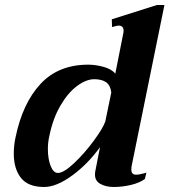

<svg xmlns="http://www.w3.org/2000/svg" viewBox="-20 -737 676 766"><path d="M35 -123Q35 -158 42 -189Q70 -325 141.5 -402Q213 -479 332 -479Q362 -479 394 -470Q426 -461 440 -443L472 -605Q473 -609 473 -615Q473 -635 452 -635Q449 -635 442 -633Q435 -631 427 -629L426 -660L606 -717H636L505 -74Q504 -69 504 -60Q504 -40 523 -40Q533 -40 546.5 -43.5Q560 -47 564 -48L558 -23Q536 -7 501.5 1Q467 9 434 9Q403 9 381 -3Q359 -15 359 -40Q359 -48 360 -53L379 -150Q330 -82 267.5 -36.5Q205 9 156 9Q92 9 63.5 -27.5Q35 -64 35 -123ZM400 -252 424 -368Q420 -398 402.5 -409.5Q385 -421 356 -421Q324 -421 287.5 -394Q251 -367 221 -315.5Q191 -264 177 -195Q171 -170 171 -143Q171 -103 182 -75Q193 -47 211 -47Q234 -47 275 -85.5Q316 -124 353 -174Q390 -224 400 -252Z"/></svg>

Font: Taviraj SemiBold
Style: Italic
Weight: 600
Italic angle: -12°
Designer: Katatrad Team
Foundry: CadsonDemak
Version: Version 1.001